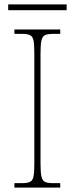

<svg xmlns="http://www.w3.org/2000/svg" viewBox="-20 -847 339 867"><path d="M45 0V-20H79Q104 -20 116 -26Q128 -32 131.5 -51Q135 -70 135 -108V-606Q135 -645 131.5 -663.5Q128 -682 116 -688Q104 -694 79 -694H45V-714H252V-694H219Q194 -694 182.5 -688Q171 -682 167 -663.5Q163 -645 163 -606V-108Q163 -70 167 -51Q171 -32 182.5 -26Q194 -20 219 -20H252V0ZM17 -801V-827H281V-801Z"/></svg>

Font: Noto Serif Ethiopic SemiCondensed Thin
Style: Regular
Weight: 100
Width: 4
Designer: Monotype Design Team
Foundry: Monotype Imaging Inc.
Version: Version 2.102; ttfautohint (v1.8.4.7-5d5b)